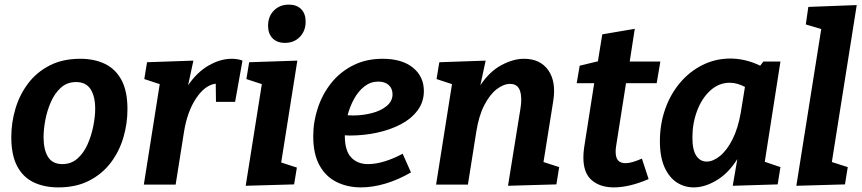

<svg xmlns="http://www.w3.org/2000/svg" viewBox="-20 -801 3741 833"><path d="M329 -546Q389 -546 435 -524Q481 -502 507 -454Q533 -406 533 -327Q533 -264 515 -203.5Q497 -143 460 -94.5Q423 -46 366.5 -17Q310 12 233 12Q172 12 126 -10Q80 -32 54.5 -80Q29 -128 29 -206Q29 -269 47 -329.5Q65 -390 102 -439Q139 -488 195.5 -517Q252 -546 329 -546ZM310 -445Q271 -445 244 -420.5Q217 -396 200.5 -358Q184 -320 176.5 -279.5Q169 -239 169 -206Q169 -151 188.5 -120Q208 -89 251 -89Q289 -89 316.5 -113.5Q344 -138 360.5 -176Q377 -214 385 -255Q393 -296 393 -329Q393 -383 373 -414Q353 -445 310 -445Z M604 0 673 -436 606 -458 618 -531 819 -538 796 -431Q835 -488 885.5 -517Q936 -546 985 -546Q1012 -546 1032 -538L1000 -359H917L916 -438Q869 -432 830.5 -374Q792 -316 778 -227L742 0Z M1046 5 1116 -436 1049 -458 1061 -531 1270 -538 1200 -96 1268 -74 1256 -1ZM1216 -615Q1182 -615 1162.5 -635Q1143 -655 1143 -689Q1143 -730 1168.5 -755.5Q1194 -781 1233 -781Q1267 -781 1286.5 -761.5Q1306 -742 1306 -707Q1306 -667 1281 -641Q1256 -615 1216 -615Z M1546 12Q1488 12 1441 -11Q1394 -34 1366.5 -83Q1339 -132 1339 -210Q1339 -274 1359.5 -334.5Q1380 -395 1418.5 -442.5Q1457 -490 1513 -518Q1569 -546 1640 -546Q1724 -546 1771.5 -507.5Q1819 -469 1819 -406Q1819 -359 1792 -322.5Q1765 -286 1719.5 -262Q1674 -238 1616.5 -225.5Q1559 -213 1497 -213Q1486 -213 1476 -214V-213Q1476 -147 1503.5 -118Q1531 -89 1577 -89Q1609 -89 1647.5 -100.5Q1686 -112 1727 -134L1763 -53Q1708 -21 1652.5 -4.5Q1597 12 1546 12ZM1621 -447Q1588 -447 1561.5 -426.5Q1535 -406 1516.5 -372.5Q1498 -339 1488 -301Q1499 -300 1512 -300Q1553 -300 1592.5 -310Q1632 -320 1657.5 -341Q1683 -362 1683 -392Q1683 -417 1666.5 -432Q1650 -447 1621 -447Z M2184 5 2238 -330Q2246 -377 2236 -407Q2226 -437 2193 -437Q2165 -437 2135 -414Q2105 -391 2081 -344.5Q2057 -298 2046 -227L2010 0H1872L1941 -436L1874 -458L1886 -531L2087 -538L2064 -431Q2104 -491 2155.5 -518.5Q2207 -546 2253 -546Q2324 -546 2359 -496Q2394 -446 2380 -361L2338 -98L2406 -76L2394 -1Z M2794 -24Q2710 12 2643 12Q2584 12 2547.5 -19Q2511 -50 2511 -118Q2511 -136 2514 -159L2558 -440H2482L2495 -516L2574 -535L2593 -652L2734 -676L2712 -534H2845L2829 -440H2696L2653 -167Q2652 -162 2651.5 -155.5Q2651 -149 2651 -143Q2651 -116 2662 -104.5Q2673 -93 2694 -93Q2708 -93 2726.5 -98.5Q2745 -104 2765 -113Z M2990 12Q2950 12 2917 -9Q2884 -30 2863.5 -74.5Q2843 -119 2843 -189Q2843 -263 2866 -328Q2889 -393 2930.5 -442Q2972 -491 3028 -519Q3084 -547 3149 -547Q3180 -547 3212.5 -539.5Q3245 -532 3278 -516L3292 -534H3366L3298 -99L3366 -76L3354 -1L3159 5L3179 -111Q3141 -50 3089.5 -19Q3038 12 2990 12ZM3046 -100Q3074 -100 3104 -124.5Q3134 -149 3158 -196.5Q3182 -244 3194 -313L3212 -424Q3178 -442 3146 -442Q3099 -442 3062 -408.5Q3025 -375 3004.5 -320.5Q2984 -266 2984 -205Q2984 -150 3001 -125Q3018 -100 3046 -100Z M3435 5 3543 -675 3476 -695 3487 -771 3697 -779 3589 -98 3658 -76 3646 -1Z"/></svg>

Font: Bitter
Style: Bold Italic
Weight: 700
Italic angle: -9°
Designer: Sol Matas, and Bitter project Authors
Foundry: Sol Matas
Version: Version 2.001